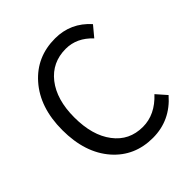

<svg xmlns="http://www.w3.org/2000/svg" viewBox="-204 -890 1045 1045"><g transform="rotate(-45 319.0 -367.0)"><path d="M149 -87Q58 -191 58 -366Q58 -540 151 -645Q241 -747 383 -747Q503 -747 584 -656L534 -596Q469 -666 384 -666Q279 -666 216 -586Q153 -505 153 -369Q153 -230 215 -149Q276 -68 381 -68Q475 -68 551 -150L602 -92Q511 13 377 13Q237 13 149 -87Z"/></g></svg>

Font: Source Han Sans K Regular
Style: Regular
Weight: 400
Designer: Ryoko NISHIZUKA  (kana & ideographs); Paul D. Hunt (Latin, Greek & Cyrillic); Wenlong ZHANG  (bopomofo); Sandoll Communi
Foundry: Adobe Systems Incorporated
Version: Version 1.00 July 18, 2014, initial release